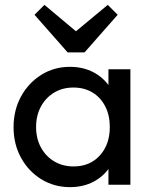

<svg xmlns="http://www.w3.org/2000/svg" viewBox="-20 -760 622 790"><path d="M268.2 10Q202.5 10 149.8 -22.6Q97 -55.2 66.4 -111.1Q35.8 -167 35.8 -236.5Q35.8 -306.8 66.4 -362.8Q97 -418.8 149.6 -451.9Q202.2 -485 267.8 -485Q322.2 -485 364.8 -462.5Q407.2 -440 433.1 -400.2Q459 -360.5 461.8 -309V-166.2Q458.8 -114.8 433.2 -74.9Q407.8 -35 365.1 -12.5Q322.5 10 268.2 10ZM282.8 -75.2Q350 -75.2 390.9 -120.4Q431.8 -165.5 431.8 -237.2Q431.8 -285.5 413.1 -322.1Q394.5 -358.8 360.9 -379.2Q327.2 -399.8 282.2 -399.8Q237.2 -399.8 202.8 -379Q168.2 -358.2 148.4 -321.6Q128.5 -285 128.5 -237.5Q128.5 -190 148.4 -153.4Q168.2 -116.8 203 -96Q237.8 -75.2 282.8 -75.2ZM426.2 0V-127.5L442.8 -243.8L426.2 -358.5V-475H516.5V0ZM423.5 -740 464.2 -699.2 328 -544.5H258.2L122 -699.2L162.8 -740L323 -605.8L262.5 -606.5Z"/></svg>

Font: Outfit Thin
Style: Regular
Weight: 100
Designer: Rodrigo Fuenzalida
Foundry: fragTYPE
Version: Version 1.100;gftools[0.9.27]